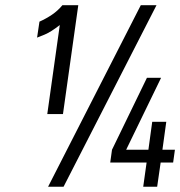

<svg xmlns="http://www.w3.org/2000/svg" viewBox="-20 -707 683 727"><path d="M159 -275H218.4L276.4 -687.3H216.3Q199.3 -666.7 177.4 -651.7Q155.4 -636.7 129.4 -625L120.4 -564.6Q124.1 -565.6 148.7 -575.9Q173.3 -586.1 206.4 -612.3ZM513.1 -687.3 162.1 0H220.7L572.6 -687.3ZM397.4 -91.7H535.1L522.3 0H575.1L588.3 -91.7H635.6L642.3 -140H595L609.6 -245.9H556.4L541.9 -140H457.7L589.9 -412.3H536.3L404.1 -140Z"/></svg>

Font: Secuela ExtLt
Style: Italic
Weight: 200
Italic angle: -8°
Designer: Fernando Haro
Foundry: deFharo
Version: Version 1.704